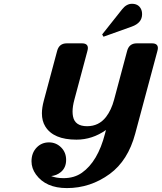

<svg xmlns="http://www.w3.org/2000/svg" viewBox="-20 -961 835 991"><path d="M325.2 9.8Q216.3 9.8 165.5 -60.5Q142.6 -92.3 142.6 -128.4Q142.6 -172.4 169.9 -200.2Q195.3 -226.1 232.7 -226.1Q270 -226.1 296.4 -199.2Q321.3 -173.8 321.3 -135.7Q321.3 -95.7 294.4 -73.2Q272.9 -55.2 244.1 -52.2Q270.5 -41.5 308.1 -41.5Q363.3 -41.5 402.8 -69.3Q484.9 -127 522 -271L526.9 -290Q456.5 -240.2 374.5 -240.2Q255.9 -240.2 213.9 -308.1Q196.3 -336.4 196.3 -376Q196.3 -404.8 206.1 -441.4L274.9 -698.2Q285.2 -737.3 324.7 -737.3H402.8Q433.6 -737.3 433.6 -712.9Q433.6 -707.5 431.2 -698.2L363.8 -446.3Q354.5 -411.6 354.5 -385.3Q354.5 -371.6 356.9 -359.9Q366.7 -309.6 429.7 -309.6Q490.2 -309.6 527.3 -357.4Q554.7 -393.1 568.8 -446.3L636.2 -698.2Q646.5 -737.3 686 -737.3H764.2Q794.9 -737.3 794.9 -712.9Q794.9 -707.5 792.5 -698.2L677.7 -270.5Q640.6 -132.3 546.9 -63.5Q446.8 9.8 325.2 9.8ZM661.1 -941.4Q692.9 -941.4 706.5 -917Q713.4 -904.8 713.4 -887.7Q713.4 -842.8 660.2 -823.7L514.2 -771.5L507.3 -783.2L610.4 -913.1Q632.8 -941.4 661.1 -941.4Z"/></svg>

Font: Cursive Sans
Style: Bold
Weight: 700
Italic angle: -15°
Designer: Wojciech Kalinowski "wmk69" (wmk69@o2.pl)
Foundry: Wojciech Kalinowski "wmk69" (wmk69@o2.pl)
Version: Wersja 3.1.0; 2022-02-18